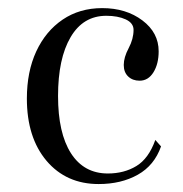

<svg xmlns="http://www.w3.org/2000/svg" viewBox="-20 -447 456 478"><path d="M225.6 11.2Q145 11.2 95.9 -46.6Q46.9 -104.5 46.9 -201.7Q46.9 -268.6 70.3 -319.1Q93.8 -369.6 136 -398.2Q178.2 -426.8 234.4 -426.8Q293.9 -426.8 334.5 -396.2Q375 -365.7 375 -319.3Q375 -288.1 362.1 -267.1Q349.1 -246.1 327.6 -246.1Q310.1 -246.1 299.1 -256.6Q288.1 -267.1 288.1 -285.2Q288.1 -304.2 300.3 -327.1Q312.5 -350.1 312.5 -372.6Q312.5 -389.6 293 -398.7Q273.4 -407.7 244.6 -407.7Q187 -407.7 155.8 -354.5Q124.5 -301.3 124.5 -208Q124.5 -115.7 156.7 -65.4Q189 -15.1 248.5 -15.1Q289.1 -15.1 319.6 -33.7Q350.1 -52.2 366.7 -98.6L380.9 -82.5Q364.3 -35.2 323 -12Q281.7 11.2 225.6 11.2Z"/></svg>

Font: Bacasime Antique
Style: Regular
Weight: 400
Designer: The DocRepair Project, Claus Eggers Sørensen
Foundry: Google
Version: Version 2.000